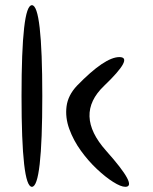

<svg xmlns="http://www.w3.org/2000/svg" viewBox="-20 -720 590 740"><path d="M63 -350Q63 -700 103 -700Q143 -700 143 -350Q143 0 103 0Q63 0 63 -350ZM389 -139Q513 0 463 0Q446 0 416.5 -18.5Q387 -37 353.5 -68.5Q320 -100 291.5 -139.5Q263 -179 247 -223Q231 -267 236.5 -310Q242 -353 277 -390Q384 -500 440 -500Q497 -500 381 -389Q265 -278 389 -139Z"/></svg>

Font: Syne Mono
Style: Regular
Weight: 400
Monospace: yes
Designer: Lucas Descroix
Foundry: Bonjour Monde
Version: Version 2.000; ttfautohint (v1.8.3)